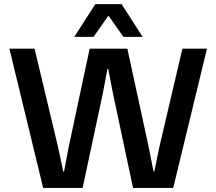

<svg xmlns="http://www.w3.org/2000/svg" viewBox="-20 -918 1056 938"><path d="M602.1 -680.2 706.1 -201.2 730 -80.1H733.9L758.8 -201.2L871.1 -680.2H991.2L826.2 0H629.9L532.2 -460L508.8 -581.1H504.9L481.9 -460L383.8 0H190.9L25.9 -680.2H148.9L263.2 -201.2L289.1 -80.1H293L315.9 -201.2L418 -680.2ZM342.8 -737.8 445.8 -897.9H574.2L676.8 -737.8H583L509.8 -841.8L437 -737.8Z"/></svg>

Font: TASA Orbiter Deck SemiBold
Style: Regular
Weight: 600
Designer: Weizhong Zhang
Version: Version 1.000;Glyphs 3.1.2 (3151)